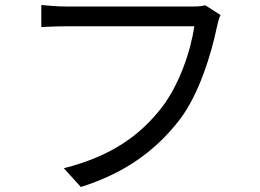

<svg xmlns="http://www.w3.org/2000/svg" viewBox="-20 -725 1040 767"><path d="M800 -704C781 -699 762 -699 747 -699H245C212 -699 173 -702 145 -705V-617C171 -618 205 -620 245 -620H756C743 -524 696 -385 625 -294C541 -187 429 -102 235 -53L303 22C487 -36 606 -129 697 -246C776 -349 824 -510 846 -615C850 -634 854 -651 861 -665Z"/></svg>

Font: Noto Sans CJK JP Regular
Style: Regular
Weight: 400
Designer: Ryoko NISHIZUKA (kana & ideographs); Paul D. Hunt (Latin, Greek & Cyrillic); Wenlong ZHANG (bopomofo); Sandoll Communica
Foundry: Adobe Systems Incorporated
Version: Version 1.001;PS 1.001;hotconv 1.0.78;makeotf.lib2.5.61930